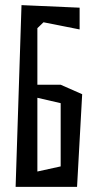

<svg xmlns="http://www.w3.org/2000/svg" viewBox="-20 -730 379 750"><path d="M301 -362 281 0H41L64 -710L291 -700V-615L150 -643L126 -620V-399H217ZM217 -327 126 -348V-60L217 -80Z"/></svg>

Font: Bahiana
Style: Regular
Weight: 400
Designer: Pablo Cosgaya & Dani Raskovsky
Foundry: Pablo Cosgaya & Dani Raskovsky
Version: Version 1.005